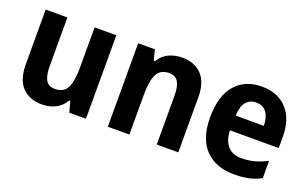

<svg xmlns="http://www.w3.org/2000/svg" viewBox="-70 -956 1884 1180"><g transform="rotate(20 872.0 -366.0)"><path d="M531 -639V-93H422L403 -163H396Q372 -122 332.5 -102.5Q293 -83 245 -83Q163 -83 116 -132.5Q69 -182 69 -283V-639H211V-320Q211 -261 228.5 -230.5Q246 -200 286 -200Q347 -200 368 -245Q389 -290 389 -374V-639Z M960 -649Q1040 -649 1087.5 -600.5Q1135 -552 1135 -451V-93H994V-414Q994 -472 976 -502Q958 -532 917 -532Q859 -532 837 -488Q815 -444 815 -353V-93H674V-639H783L801 -570H809Q832 -612 873 -630.5Q914 -649 960 -649Z M1481 -649Q1586 -649 1646 -583.5Q1706 -518 1706 -402V-329H1387Q1389 -263 1420.5 -227.5Q1452 -192 1509 -192Q1556 -192 1595.5 -202.5Q1635 -213 1677 -235V-122Q1639 -101 1597.5 -92Q1556 -83 1501 -83Q1381 -83 1313 -154Q1245 -225 1245 -362Q1245 -504 1308.5 -576.5Q1372 -649 1481 -649ZM1481 -545Q1442 -545 1417 -517Q1392 -489 1389 -426H1573Q1573 -479 1550 -512Q1527 -545 1481 -545Z"/></g></svg>

Font: Noto Sans Telugu UI SemiCondensed
Style: Bold
Weight: 700
Width: 4
Designer: Jelle Bosma - Monotype Design Team
Foundry: Monotype Imaging Inc.
Version: Version 2.005; ttfautohint (v1.8.4.7-5d5b)